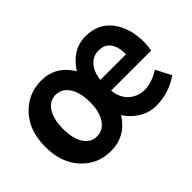

<svg xmlns="http://www.w3.org/2000/svg" viewBox="-99 -848 1136 1136"><g transform="rotate(-45 469.0 -280.0)"><path d="M301.8 13.7Q192.4 13.7 118.2 -65.9Q43.9 -145.5 43.9 -279.3Q43.9 -414.1 119.1 -494.1Q194.3 -574.2 304.7 -574.2Q424.8 -574.2 492.2 -463.9Q563.5 -574.2 674.8 -574.2Q780.3 -574.2 838.4 -498.5Q896.5 -422.9 896.5 -302.7Q896.5 -268.6 889.6 -239.3H554.7Q561.5 -173.8 602.1 -137.7Q642.6 -101.6 701.2 -101.6Q757.8 -101.6 825.2 -143.6L875 -47.9Q787.1 13.7 680.7 13.7Q626 13.7 576.7 -15.1Q527.3 -43.9 494.1 -94.7Q424.8 13.7 301.8 13.7ZM418.9 -279.3Q418.9 -359.4 387.7 -406.7Q356.4 -454.1 304.7 -454.1Q252.9 -454.1 223.1 -406.7Q193.4 -359.4 193.4 -279.3Q193.4 -200.2 223.1 -153.3Q252.9 -106.4 304.7 -106.4Q356.4 -106.4 387.7 -153.3Q418.9 -200.2 418.9 -279.3ZM554.7 -329.1H769.5Q769.5 -391.6 744.6 -425.8Q719.7 -460 669.9 -460Q625 -460 593.3 -425.8Q561.5 -391.6 554.7 -329.1Z"/></g></svg>

Font: Nasu
Style: Bold
Weight: 700
Designer: Ryoko NISHIZUKA (kana &amp; ideographs); Paul D. Hunt (Latin, Greek &amp; Cyrillic); Wenlong ZHANG (bopomofo); Sandoll C
Version: Version 2014.1215